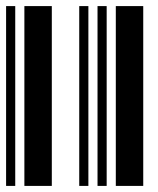

<svg xmlns="http://www.w3.org/2000/svg" viewBox="-20 -610 520 630"><path d="M0 0V-590H30V0ZM60 0V-590H150V0ZM240 0V-590H270V0ZM300 0V-590H330V0ZM360 0V-590H450V0Z"/></svg>

Font: Libre Barcode 39
Style: Regular
Weight: 400
Version: Version 1.005; ttfautohint (v1.8.3)